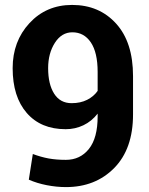

<svg xmlns="http://www.w3.org/2000/svg" viewBox="-20 -741 597 771"><path d="M244.6 -99.1Q301.8 -99.1 336.9 -142.8Q372.1 -186.5 372.1 -273.9V-284.7Q348.1 -253.9 314.9 -238Q281.7 -222.2 243.7 -222.2Q144 -222.2 87.4 -287.4Q30.8 -352.5 30.8 -467.3Q30.8 -575.2 98.4 -648.2Q166 -721.2 269.5 -721.2Q378.4 -721.2 446.3 -646.2Q514.2 -571.3 514.2 -435.5V-281.2Q514.2 -143.1 438.7 -66.4Q363.3 10.3 244.6 10.3Q207.5 10.3 168.2 2.7Q128.9 -4.9 95.7 -19.5L111.8 -122.6Q144.5 -110.4 175.3 -104.7Q206.1 -99.1 244.6 -99.1ZM267.6 -326.7Q303.2 -326.7 329.8 -340.1Q356.4 -353.5 372.1 -376V-452.1Q372.1 -530.3 344.7 -570.8Q317.4 -611.3 270.5 -611.3Q227.5 -611.3 200.4 -569.1Q173.3 -526.9 173.3 -467.3Q173.3 -402.8 197.5 -364.7Q221.7 -326.7 267.6 -326.7Z"/></svg>

Font: Roboto Avanza Slab
Style: Bold
Weight: 700
Designer: Google
Version: Version 1.100263; 2013; ttfautohint (v0.94.20-1c74) -l 8 -r 